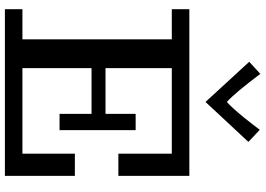

<svg xmlns="http://www.w3.org/2000/svg" viewBox="-166 -892 1058 765"><g transform="rotate(90 362.5 -509.0)"><path d="M16.1 0V-69.8H136.2V-665H16.1V-734.9H680.2V-452.1H591.8V-665H251V-400.9H433.1V-521H498V-217.8H433.1V-345.2H251V-69.8H591.8V-278.8H680.2V0ZM385.7 -799.3 225.6 -973.6 273.9 -1017.6Q348.6 -918 385.7 -884.3Q397.5 -894.5 414.1 -913.1Q430.7 -931.6 447.8 -952.6Q464.8 -973.6 477.5 -990.2L496.6 -1015.6L544.9 -970.2Z"/></g></svg>

Font: Trocchi
Style: Regular
Weight: 400
Designer: Vernon Adams
Foundry: Vernon Adams
Version: Version 1.101; ttfautohint (v1.8.4.7-5d5b);gftools[0.9.27]